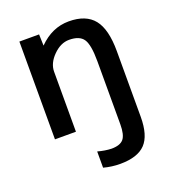

<svg xmlns="http://www.w3.org/2000/svg" viewBox="-139 -635 856 966"><g transform="rotate(-20 289.5 -151.5)"><path d="M407.2 -295.9Q407.2 -383.8 386.2 -414.6Q365.2 -445.3 309.6 -445.3Q264.6 -445.3 224.6 -405.3Q184.6 -365.2 184.6 -320.3V1H72.3V-522.5H177.7L179.7 -461.9Q250 -533.2 339.8 -533.2Q431.6 -533.2 474.1 -480Q516.6 -426.8 516.6 -309.6V42Q516.6 141.6 474.6 185.5Q432.6 229.5 338.9 229.5Q294.9 229.5 251 217.8V130.9Q290 141.6 324.2 142.6Q370.1 142.6 388.7 120.6Q407.2 98.6 407.2 42Z"/></g></svg>

Font: Gen Shin Gothic Medium
Style: Regular
Weight: 500
Designer: [Source Han Sans]
Ryoko NISHIZUKA  (kana & ideographs); Paul D. Hunt (Latin, Greek & Cyrillic); Wenlong ZHANG  (bopomofo
Version: Version 1.002.20150607